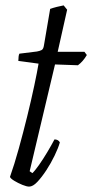

<svg xmlns="http://www.w3.org/2000/svg" viewBox="-20 -692 342 712"><path d="M88 0Q79 0 63 -6.5Q47 -13 33 -21.5Q19 -30 17 -36Q33 -81 49.5 -140.5Q66 -200 81 -261Q96 -322 107 -374Q118 -426 123 -456L48 -466Q48 -475 49 -482.5Q50 -490 52 -493L117 -501Q128 -503 134.5 -506.5Q141 -510 143 -524L166 -659Q177 -663 191 -666.5Q205 -670 216 -672L229 -656L194 -500H293L302 -488Q288 -464 269 -450L184 -453L90 -57L100 -50Q109 -58 124.5 -80Q140 -102 155.5 -128Q171 -154 182 -175Q196 -175 202 -164Q196 -143 182.5 -115Q169 -87 152 -61Q135 -35 118.5 -17.5Q102 0 88 0Z"/></svg>

Font: Texturina 72pt 72pt ExtraLight
Style: Italic
Weight: 200
Italic angle: -11°
Designer: Guillermo Torres Carreño
Foundry: Omnibus-Type
Version: Version 1.002; ttfautohint (v1.8.3)